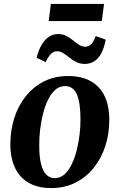

<svg xmlns="http://www.w3.org/2000/svg" viewBox="-20 -943 608 976"><path d="M326.5 -556.5Q394.5 -556.5 441 -530.5Q487.5 -504.5 511.5 -455Q535.5 -405.5 535.5 -334.5Q536 -265 516 -202.5Q496 -140 457.8 -91.5Q419.5 -43 364.5 -15Q309.5 13 240 13Q173 13 126.8 -13.2Q80.5 -39.5 56.8 -89Q33 -138.5 32.5 -208.5Q32.5 -279 52.2 -341.8Q72 -404.5 110.2 -452.8Q148.5 -501 203 -528.8Q257.5 -556.5 326.5 -556.5ZM311 -505.5Q282.5 -505.5 261 -486.5Q239.5 -467.5 224 -435.5Q208.5 -403.5 198.5 -364Q188.5 -324.5 183.8 -282.8Q179 -241 179.5 -203.5Q179.5 -144.5 189 -108Q198.5 -71.5 216 -54.5Q233.5 -37.5 258.5 -37.5Q286.5 -37.5 307.8 -56.8Q329 -76 344.5 -108Q360 -140 370 -179.5Q380 -219 384.8 -260.8Q389.5 -302.5 389 -340.5Q388.5 -399.5 379.8 -435.8Q371 -472 353.8 -488.8Q336.5 -505.5 311 -505.5ZM166 -649.5Q176 -689 192 -715.8Q208 -742.5 229 -756.2Q250 -770 274.5 -770Q299 -770 317.5 -760.2Q336 -750.5 351.2 -737.8Q366.5 -725 381.8 -715.2Q397 -705.5 414.5 -705.5Q429.5 -705.5 442.5 -717.2Q455.5 -729 466.5 -759.5L517.5 -741.5Q509.5 -699.5 494.8 -672Q480 -644.5 458.8 -631.2Q437.5 -618 410.5 -618Q387 -618 368 -627.8Q349 -637.5 332.5 -650.5Q316 -663.5 301 -673Q286 -682.5 270.5 -682.5Q252.5 -682.5 239.2 -669.2Q226 -656 212 -627.5ZM238.5 -923H509L497.5 -836H227.5Z"/></svg>

Font: Merriweather 48pt
Style: Bold Italic
Weight: 700
Italic angle: -7.8°
Version: Version 2.101